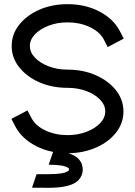

<svg xmlns="http://www.w3.org/2000/svg" viewBox="-20 -727 648 922"><path d="M234.9 2.4Q191.4 -5.9 153.8 -25.4Q86.4 -59.6 54.7 -117.7L34.7 -156.2L111.8 -196.8L132.3 -158.2Q151.9 -122.1 199.2 -100.1Q246.6 -78.1 304.7 -78.1Q353.5 -78.1 394.8 -93.8Q436 -109.4 460.7 -135.3Q485.4 -161.1 485.4 -191.9Q485.4 -222.7 460.7 -248.5Q436 -274.4 394.8 -289.8Q353.5 -305.2 304.7 -305.2Q229.5 -305.2 168.7 -332Q107.9 -358.9 72 -404.3Q36.1 -449.7 36.1 -506.3Q36.1 -562.5 72 -607.9Q107.9 -653.3 168.7 -680.2Q229.5 -707 304.7 -707Q388.2 -707 455.3 -672.9Q522.5 -638.7 554.2 -580.1L574.2 -541.5L497.1 -501L477.1 -540Q457 -575.7 409.7 -597.7Q362.3 -619.6 304.7 -619.6Q255.4 -619.6 214.4 -604Q173.3 -588.4 148.4 -562.7Q123.5 -537.1 123.5 -506.3Q123.5 -475.1 148.4 -449.5Q173.3 -423.8 214.4 -408.2Q255.4 -392.6 304.7 -392.6Q379.4 -392.6 440.2 -365.7Q501 -338.9 536.9 -293.5Q572.8 -248 572.8 -191.9Q572.8 -135.3 536.9 -89.8Q501 -44.4 440.4 -18.1Q381.3 7.8 309.1 8.8Q313 10.3 317.4 11.7Q343.3 21.5 356.2 35.2Q369.1 48.8 373.3 62.7Q377.4 76.7 377.4 86.9Q377.4 116.2 356.4 138.7Q321.3 174.8 213.9 174.8L133.8 174.3L155.8 109.4H213.9Q287.1 109.4 307.1 94.2Q312 90.8 312 86.9Q312 82.5 307.1 79.1Q287.1 64 213.9 64Z"/></svg>

Font: Qaz
Style: Regular
Weight: 400
Designer: GGBotNet
Foundry: f0n7
Version: 0.70